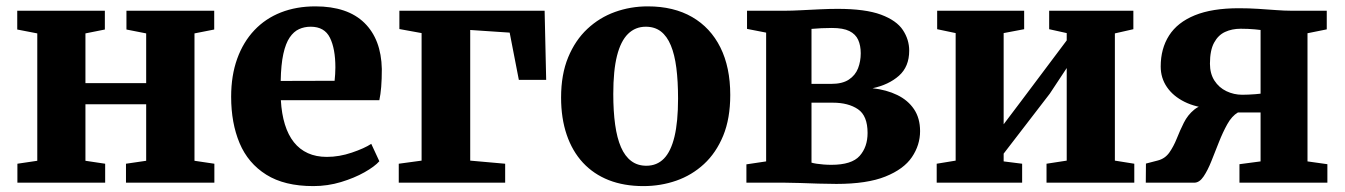

<svg xmlns="http://www.w3.org/2000/svg" viewBox="-20 -588 4328 618"><path d="M36 0V-61L100 -70.5V-480.5L35.5 -493V-553.5H317.5V-493L255 -480.5V-320.5H450.5V-480.5L387 -493V-553.5H669.5V-493L606 -480.5V-70.5L670 -61V0H385.5V-61L450.5 -70.5V-252.5H255V-70.5L318.5 -61V0Z M988.5 11Q895.5 11 837 -25.8Q778.5 -62.5 751.2 -127.2Q724 -192 724 -276.5Q724 -345 743.5 -399Q763 -453 798.8 -490.8Q834.5 -528.5 884.2 -548Q934 -567.5 995 -567.5Q1098.5 -567.5 1152.8 -514.5Q1207 -461.5 1209 -366Q1209 -333 1207 -308.5Q1205 -284 1201 -265.5H884Q886.5 -221.5 897 -187.5Q907.5 -153.5 926 -130.2Q944.5 -107 971 -95Q997.5 -83 1032 -83Q1072 -83 1112.5 -96.8Q1153 -110.5 1175 -125L1201 -69Q1186 -52 1153.2 -33.5Q1120.5 -15 1077.5 -2Q1034.5 11 988.5 11ZM883.5 -327.5 1057 -328Q1058 -338.5 1058.8 -349.5Q1059.5 -360.5 1059.5 -371Q1059.5 -431 1042 -466.5Q1024.5 -502 980 -502Q959.5 -502 942.5 -494.2Q925.5 -486.5 912.5 -467.5Q899.5 -448.5 892 -414.5Q884.5 -380.5 883.5 -327.5Z M1263.5 0V-61L1337 -71V-481.5L1265.5 -494.5V-553.5H1733L1738 -331H1650L1620.5 -483L1493.5 -491.5V-71L1606 -61V0Z M1786 -274Q1786 -348.5 1808.8 -403.5Q1831.5 -458.5 1870.5 -495Q1909.5 -531.5 1959.5 -549.5Q2009.5 -567.5 2065 -567.5Q2148.5 -567.5 2207.8 -533.2Q2267 -499 2298.8 -435.2Q2330.5 -371.5 2330.5 -282.5Q2330.5 -206.5 2307.8 -151.2Q2285 -96 2246 -60Q2207 -24 2156.8 -6.5Q2106.5 11 2051 11Q1988.5 11 1939.5 -8.2Q1890.5 -27.5 1856.2 -64.5Q1822 -101.5 1804 -154.5Q1786 -207.5 1786 -274ZM2060.5 -54.5Q2094.5 -54.5 2117 -77.5Q2139.5 -100.5 2151 -148.2Q2162.5 -196 2162.5 -270.5Q2162.5 -326.5 2157 -369.5Q2151.5 -412.5 2139.2 -442Q2127 -471.5 2107.2 -486.8Q2087.5 -502 2058.5 -502Q2025 -502 2001.5 -479Q1978 -456 1966 -408.5Q1954 -361 1954 -285.5Q1954 -230 1960 -186.8Q1966 -143.5 1978.8 -114.2Q1991.5 -85 2011.8 -69.8Q2032 -54.5 2060.5 -54.5Z M2672 4Q2644.5 4 2614 3Q2583.5 2 2555 1Q2526.5 0 2505 0H2382.5V-59L2446 -68.5V-483L2384.5 -495V-553.5H2509.5Q2528 -553.5 2557.2 -555Q2586.5 -556.5 2618.5 -558Q2650.5 -559.5 2676 -559.5Q2765.5 -559.5 2815.8 -540.8Q2866 -522 2886.2 -491.2Q2906.5 -460.5 2906.5 -425Q2906.5 -373.5 2873.5 -344.2Q2840.5 -315 2788.5 -304Q2833.5 -299 2868 -282.2Q2902.5 -265.5 2922 -236.5Q2941.5 -207.5 2941.5 -166Q2941.5 -121 2915.2 -82.2Q2889 -43.5 2830 -19.8Q2771 4 2672 4ZM2656 -57.5Q2721.5 -57.5 2747 -86.2Q2772.5 -115 2772.5 -160Q2772.5 -215.5 2741.5 -236.5Q2710.5 -257.5 2660.5 -257.5H2592V-64.5Q2598.5 -62.5 2608.5 -61Q2618.5 -59.5 2630.8 -58.5Q2643 -57.5 2656 -57.5ZM2592 -318H2655.5Q2691.5 -318 2712.2 -331.8Q2733 -345.5 2741.8 -368Q2750.5 -390.5 2750.5 -416.5Q2750.5 -441.5 2742.2 -459.8Q2734 -478 2714 -488Q2694 -498 2657.5 -498Q2640.5 -498 2623.8 -497.2Q2607 -496.5 2592 -495Z M2995 0V-61L3056 -71V-481.5L2996.5 -494V-553.5H3276.5V-494L3210.5 -481.5V-188L3266 -261.5L3413.5 -458V-481.5L3357 -494V-553.5H3628V-494L3568.5 -480.5V-71L3631 -61V0H3348.5V-61L3413.5 -71V-369L3359 -286.5L3210.5 -93.5V-68.5L3270 -61V0Z M3668 0 3668.5 -61.5 3707 -71.5Q3730 -77.5 3743.8 -97Q3757.5 -116.5 3767.8 -142.2Q3778 -168 3790.5 -193Q3803 -218 3823.8 -235Q3844.5 -252 3879 -254.5L3880 -238.5Q3829.5 -242 3792.8 -260.2Q3756 -278.5 3736 -307.8Q3716 -337 3716 -374Q3716 -431.5 3743 -473.8Q3770 -516 3825.8 -538.8Q3881.5 -561.5 3967.5 -561.5Q4000 -561.5 4030.5 -559.5Q4061 -557.5 4088 -555.5Q4115 -553.5 4135 -553.5H4250.5V-493.5L4188.5 -481V-68.5L4252.5 -59.5V0H3969.5V-59.5L4037.5 -68.5V-226H3964.5Q3945 -214.5 3930.5 -188.5Q3916 -162.5 3903.5 -130.8Q3891 -99 3879.2 -69.5Q3867.5 -40 3854.2 -20.2Q3841 -0.5 3825 0ZM3978.5 -283Q3988 -283 3999 -283.5Q4010 -284 4020.2 -284.8Q4030.5 -285.5 4037.5 -286.5V-491.5Q4029.5 -492.5 4019.2 -493.5Q4009 -494.5 3997 -495Q3985 -495.5 3973.5 -495.5Q3945.5 -495.5 3923.2 -485.2Q3901 -475 3887.8 -450.5Q3874.5 -426 3874.5 -383Q3874.5 -351 3889 -328.5Q3903.5 -306 3927.5 -294.5Q3951.5 -283 3978.5 -283Z"/></svg>

Font: Merriweather 24pt ExtraBold
Style: Regular
Weight: 800
Version: Version 2.100